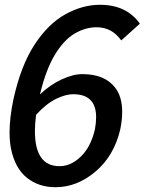

<svg xmlns="http://www.w3.org/2000/svg" viewBox="-20 -770 610 803"><path d="M229 -75Q277 -75 318.5 -115.5Q360 -156 377 -229Q382 -257 382 -280Q382 -376 286 -376Q255 -376 214.5 -356.5Q174 -337 131 -290Q126 -253 126 -222Q126 -75 229 -75ZM212 13Q142 13 92.5 -26.5Q43 -66 26 -148Q20 -179 20 -216Q20 -277 36 -354Q67 -495 124 -582.5Q181 -670 253 -710Q325 -750 398 -750Q509 -750 565 -671L487 -601Q448 -656 384 -656Q337 -656 292 -629.5Q247 -603 209.5 -541Q172 -479 147 -375Q189 -415 237 -437.5Q285 -460 325 -460Q418 -460 462 -403Q491 -365 491 -302Q491 -269 483 -229Q457 -118 379.5 -52.5Q302 13 212 13Z"/></svg>

Font: l_WÎeÑOS 500W
Style: Regular
Weight: 500
Designer: R?O
Version: Version 2.00 June 21, 2023